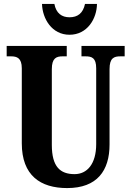

<svg xmlns="http://www.w3.org/2000/svg" viewBox="-20 -948 669 978"><path d="M334 -771C425 -771 473 -853 474 -928H413C403 -880 375 -860 334 -860C295 -860 266 -880 257 -928H194C196 -853 244 -771 334 -771ZM322 10C475 10 538 -79 538 -212V-596C538 -653 561 -661 593 -661H615V-714H395V-661H416C448 -661 470 -653 470 -600V-214C470 -112 423 -61 360 -61C287 -61 244 -98 244 -210V-596C244 -653 268 -661 299 -661H320V-714H14V-661H36C66 -661 91 -653 91 -600V-218C91 -54 186 10 322 10Z"/></svg>

Font: Noto Serif Sinhala ExtraCondensed ExtraBold
Style: Regular
Weight: 800
Width: 2
Designer: Jelle Bosma - Monotype Design Team
Foundry: Monotype Imaging Inc.
Version: Version 2.007